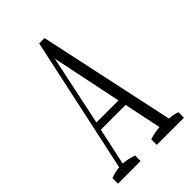

<svg xmlns="http://www.w3.org/2000/svg" viewBox="-235 -906 992 992"><g transform="rotate(-45 261.5 -410.0)"><path d="M304.7 -50.3Q341.8 -62.5 379.4 -64.5Q357.9 -171.9 336.9 -269.5Q336.9 -269.5 155.8 -269.5Q134.3 -172.9 111.8 -66.4Q149.9 -63 186.5 -50.3Q186.5 -35.2 186.5 -9.8Q186.5 -9.8 21 -9.8Q21 -35.2 21 -50.3Q53.2 -62.5 85.4 -65.4Q167 -442.9 245.6 -810.1Q245.6 -810.1 284.7 -810.1Q363.8 -440.4 445.3 -61Q474.1 -60.5 502.9 -50.3Q502.9 -35.2 502.9 -9.8Q502.9 -9.8 304.7 -9.8Q304.7 -35.2 304.7 -50.3ZM327.1 -312 247.1 -697.3 166 -312Z"/></g></svg>

Font: Scarab Serif
Style: Light
Weight: 300
Designer: John Roberts
Foundry: Scarab
Version: 1.0